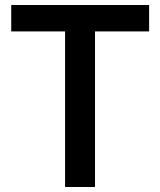

<svg xmlns="http://www.w3.org/2000/svg" viewBox="-20 -750 642 770"><path d="M241 0V-624H25V-730H578V-624H361V0Z"/></svg>

Font: Cazoo Sans Medium
Style: Regular
Weight: 500
Designer: Jonathan Barnbrook, Julián Moncada
Foundry: Barnbrook Fonts
Version: Version 2.000;Glyphs 3.3 (3337)